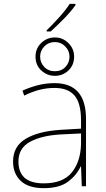

<svg xmlns="http://www.w3.org/2000/svg" viewBox="-20 -970 551 1000"><path d="M373 -950H343Q322 -917 287 -878.5Q252 -840 223 -812V-806H244Q279 -838 313.5 -873Q348 -908 373 -943ZM266 -775Q225 -775 195 -746.5Q165 -718 165 -675Q165 -630 195.5 -602.5Q226 -575 266 -575Q307 -575 336.5 -603Q366 -631 366 -675Q366 -716 336.5 -745.5Q307 -775 266 -775ZM266 -751Q297 -751 319.5 -728.5Q342 -706 342 -675Q342 -644 321 -621.5Q300 -599 266 -599Q232 -599 210.5 -621.5Q189 -644 189 -675Q189 -706 211 -728.5Q233 -751 266 -751ZM402 -275V-220Q400 -129 354 -72Q308 -15 208 -15Q76 -15 76 -129Q76 -199 137.5 -232Q199 -265 301 -270ZM264 -537Q220 -537 178.5 -526.5Q137 -516 97 -498L106 -472Q185 -512 264 -512Q334 -512 368 -472.5Q402 -433 402 -343V-300L299 -294Q181 -287 114.5 -247.5Q48 -208 48 -129Q48 -66 88 -28Q128 10 208 10Q289 10 334 -23.5Q379 -57 400 -103H402L406 0H428V-350Q428 -537 264 -537Z"/></svg>

Font: Noto Sans UI Thin
Style: Regular
Weight: 250
Designer: Monotype Design Team
Foundry: Monotype Imaging Inc.
Version: Version 1.901